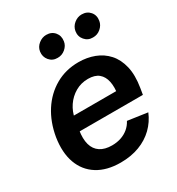

<svg xmlns="http://www.w3.org/2000/svg" viewBox="-183 -874 921 1000"><g transform="rotate(-30 277.5 -374.5)"><path d="M250.5 10.7Q167.5 10.7 111.8 -24.2Q56.2 -59.1 33.2 -122.8Q10.3 -186.5 23.9 -272.9Q38.1 -356.4 78.6 -419.2Q119.1 -481.9 180.9 -517.3Q242.7 -552.7 319.8 -552.7Q370.6 -552.7 414.3 -536.1Q458 -519.5 488.5 -485.6Q519 -451.7 531.5 -399.4Q543.9 -347.2 532.2 -275.4L525.9 -237.3H78.1L92.8 -323.7H476.6L412.1 -300.3Q419.9 -346.2 412.8 -380.4Q405.8 -414.6 383.1 -433.6Q360.4 -452.6 319.3 -452.6Q277.3 -452.6 242.9 -432.6Q208.5 -412.6 186 -379.4Q163.6 -346.2 156.7 -305.7L147 -245.6Q138.7 -195.3 148.4 -160.4Q158.2 -125.5 185.5 -107.4Q212.9 -89.4 255.9 -89.4Q285.2 -89.4 310.1 -97.7Q335 -106 354.5 -122.1Q374 -138.2 386.2 -161.6L504.9 -144.5Q485.4 -97.2 449.5 -62.3Q413.6 -27.3 363.3 -8.3Q313 10.7 250.5 10.7ZM238.3 -626Q208 -625.5 189.2 -647.9Q170.4 -670.4 174.8 -700.7Q178.7 -726.1 199.7 -742.9Q220.7 -759.8 245.6 -759.8Q277.3 -759.8 295.7 -738Q314 -716.3 309.1 -684.6Q305.7 -660.6 285.2 -643.1Q264.6 -625.5 238.3 -626ZM450.7 -626Q420.9 -625.5 401.9 -647.7Q382.8 -669.9 387.7 -700.7Q392.1 -726.1 412.8 -742.9Q433.6 -759.8 458.5 -759.8Q490.2 -759.8 508.8 -738Q527.3 -716.3 522 -684.6Q518.1 -660.6 497.8 -643.1Q477.5 -625.5 450.7 -626Z"/></g></svg>

Font: Inter Tight SemiBold
Style: Italic
Weight: 600
Italic angle: -9.39999°
Designer: Rasmus Andersson
Foundry: rsms
Version: Version 3.004